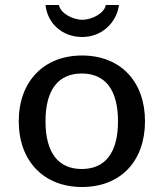

<svg xmlns="http://www.w3.org/2000/svg" viewBox="-20 -735 655 768"><path d="M162 -250C162 -377 214 -441 307 -441C400 -441 452 -377 452 -250C452 -123 400 -59 307 -59C214 -59 162 -123 162 -250ZM55 -250C55 -91 155 13 308 13C462 13 560 -90 560 -250C560 -409 462 -513 308 -513C155 -513 55 -409 55 -250ZM162 -715C170 -641 229 -587 309 -587C386 -587 446 -643 456 -715H403C399 -684 350 -656 309 -656C269 -656 220 -684 216 -715Z"/></svg>

Font: Perun Medium
Style: Regular
Weight: 500
Foundry: Copyright (c) Stefan Peev, Context Ltd, 2016
Version: Version 1.089